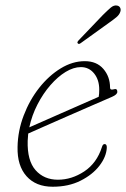

<svg xmlns="http://www.w3.org/2000/svg" viewBox="-20 -684 468 711"><path d="M375.5 -136.5Q373.5 -103 348 -70Q322.5 -37 278.2 -14.8Q234 7.5 175 7.5Q113 7.5 78.2 -31.5Q43.5 -70.5 45 -139.5Q46 -199.5 67.8 -256.5Q89.5 -313.5 125.2 -358.8Q161 -404 204.8 -430.8Q248.5 -457.5 294 -457.5Q338 -457.5 362.8 -428.8Q387.5 -400 387.5 -360Q387.5 -349.5 400 -353Q414.5 -358 414.5 -344Q414.5 -334 395 -325.5Q365 -312.5 320 -293Q275 -273.5 227.2 -252.5Q179.5 -231.5 140.8 -214.5Q102 -197.5 84.5 -189.5Q83 -176 82.5 -162.5Q80.5 -89 111.8 -53.8Q143 -18.5 194.5 -18.5Q245.5 -18.5 292 -49.2Q338.5 -80 357.5 -139.5Q360.5 -150.5 367.5 -150.5Q376 -150.5 375.5 -136.5ZM279.5 -435.5Q252.5 -435.5 223.2 -417.8Q194 -400 166.8 -368.8Q139.5 -337.5 118.8 -297.2Q98 -257 88.5 -212.5Q107 -220.5 138.5 -234.5Q170 -248.5 207.2 -264.8Q244.5 -281 281 -297.2Q317.5 -313.5 345.5 -325.5Q347.5 -335 347.5 -352Q347.5 -388.5 328.5 -412Q309.5 -435.5 279.5 -435.5ZM360.5 -628Q378 -645.5 389.8 -655.5Q401.5 -665.5 413 -663.5Q422 -662 425.2 -654.8Q428.5 -647.5 425 -639Q421.5 -629 411 -620.2Q400.5 -611.5 387 -602L278.5 -524Q271.5 -519 268 -523.5Q265.5 -525.5 267.2 -529Q269 -532.5 272 -535.5Z"/></svg>

Font: Fraunces 9pt S050 Thin
Style: Italic
Weight: 100
Italic angle: -16°
Version: Version 1.000; ttfautohint (v1.8.3)